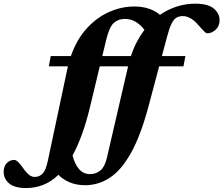

<svg xmlns="http://www.w3.org/2000/svg" viewBox="-216 -734 1187 1020"><path d="M142 -369Q143.5 -375.5 145 -381.5H43.5L53.5 -436H160.5Q191.5 -524.5 244.8 -583Q298 -641.5 363.8 -670.5Q429.5 -699.5 497.5 -699.5Q542.5 -699.5 578 -686.8Q613.5 -674 633.5 -655Q676.5 -684.5 724 -699.5Q771.5 -714.5 820.5 -714.5Q889 -714.5 919.8 -688.5Q950.5 -662.5 950.5 -626.5Q950.5 -595 929.5 -576Q908.5 -557 885 -557Q878.5 -557 867 -568.8Q855.5 -580.5 836.5 -602Q818 -624 797.2 -636.2Q776.5 -648.5 755.5 -648.5Q735 -648.5 720.5 -639.5Q706 -630.5 694.5 -606.5Q683 -582.5 671 -537L644 -436H769L758.5 -381.5H629.5L573.5 -171Q531 -12 479 80Q427 172 366.2 211Q305.5 250 236.5 250Q190 250 153.8 234.5Q117.5 219 94.5 194.5Q55 232.5 12 248.8Q-31 265 -77 265Q-139 265 -167.8 240.2Q-196.5 215.5 -196.5 178.5Q-196.5 149 -179.8 132.2Q-163 115.5 -140.5 115.5Q-132 115.5 -121 125.5Q-110 135.5 -91.5 161.5Q-72.5 187.5 -58.8 196.8Q-45 206 -31.5 206Q-6.5 206 10.5 188.2Q27.5 170.5 38 121ZM348 -522 327.5 -436H479.5Q493 -477 511.2 -511.8Q529.5 -546.5 551.5 -575.5Q530 -603.5 504.2 -618.5Q478.5 -633.5 447.5 -633.5Q411.5 -633.5 388 -611.8Q364.5 -590 348 -522ZM263.5 -171Q243.5 -87 219.8 -21.8Q196 43.5 169.5 92Q181.5 139.5 204.8 165.2Q228 191 262 191Q294 191 317.2 171.8Q340.5 152.5 351.5 106L464.5 -381.5H314Z"/></svg>

Font: Newsreader Text ExtraBold
Style: Italic
Weight: 800
Italic angle: -17°
Designer: Hugues Gentile
Foundry: Production Type
Version: Version 1.001